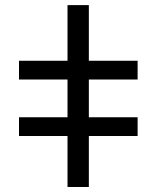

<svg xmlns="http://www.w3.org/2000/svg" viewBox="-20 -745 624 765"><path d="M334 -203.1V0H249V-203.1H55.7V-277.8H249V-428.2H55.7V-502.9H249V-724.6H334V-502.9H528.3V-428.2H334V-277.8H528.3V-203.1Z"/></svg>

Font: Arimo
Style: Regular
Weight: 400
Designer: Steve Matteson
Foundry: Monotype Imaging Inc.
Version: Version 1.33